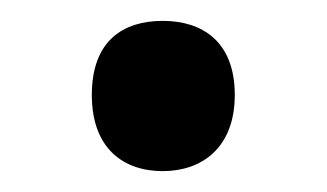

<svg xmlns="http://www.w3.org/2000/svg" viewBox="-20 -444 313 184"><path d="M68 -353C68 -302 98 -280 136 -280C173 -280 205 -302 205 -353C205 -405 173 -424 136 -424C98 -424 68 -405 68 -353Z"/></svg>

Font: Noto Sans Medefaidrin Medium
Style: Regular
Weight: 500
Designer: Dalton Maag Ltd
Foundry: Dalton Maag Ltd
Version: Version 1.002